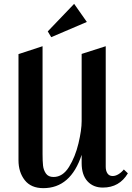

<svg xmlns="http://www.w3.org/2000/svg" viewBox="-20 -967 684 997"><path d="M529 -101Q529 -80 538 -66.5Q547 -53 565 -53Q580 -53 595.5 -62.5Q611 -72 623 -87L644 -67Q600 7 514 7Q464 7 434 -26Q404 -59 404 -120V-163Q347 10 205 10Q141 10 108.5 -31.5Q76 -73 76 -135V-686L201 -727V-167Q201 -130 203.5 -107Q206 -84 218.5 -66Q231 -48 258 -48Q306 -48 338.5 -100.5Q371 -153 387.5 -222.5Q404 -292 404 -338V-687L529 -727ZM365 -947 228 -804 246 -774 431 -853Z"/></svg>

Font: Amita
Style: Bold
Weight: 700
Designer: Eduardo Rodriguez Tunni, Modular Infotech, Brian J. Bonislawsky
Foundry: Eduardo Rodriguez Tunni, Modular Infotech, Brian J. Bonislawsky
Version: Version 1.003